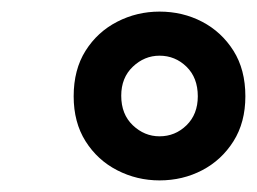

<svg xmlns="http://www.w3.org/2000/svg" viewBox="-20 -798 443 331"><path d="M255 -487Q216 -487 182 -504.5Q148 -522 127.5 -554.5Q107 -587 107 -632Q107 -678 127.5 -710.5Q148 -743 182 -760.5Q216 -778 255 -778Q295 -778 328.5 -760.5Q362 -743 382.5 -710.5Q403 -678 403 -632Q403 -587 382.5 -554.5Q362 -522 328.5 -504.5Q295 -487 255 -487ZM255 -563Q282 -563 301.5 -582Q321 -601 321 -632Q321 -664 301.5 -683Q282 -702 255 -702Q229 -702 209 -683Q189 -664 189 -633Q189 -601 209 -582Q229 -563 255 -563Z"/></svg>

Font: Ubuntu Sans SemiBold
Style: Italic
Weight: 600
Italic angle: -13.5°
Designer: Dalton Maag Ltd
Foundry: Dalton Maag Ltd
Version: Version 1.006